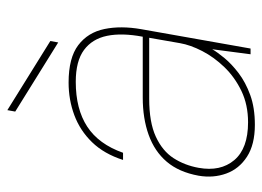

<svg xmlns="http://www.w3.org/2000/svg" viewBox="-118 -602 731 536"><g transform="rotate(-90 248.0 -333.5)"><path d="M168 12Q113 12 79 -10Q45 -32 32 -68Q19 -104 26 -145Q36 -200 65 -234Q94 -268 140 -284.5Q186 -301 244 -301H414Q425 -359 416.5 -400.5Q408 -442 377 -465Q346 -488 288 -488Q212 -488 163 -456Q114 -424 90 -356H70Q87 -409 119.5 -442.5Q152 -476 195 -492Q238 -508 286 -508Q355 -508 390.5 -481Q426 -454 435.5 -408Q445 -362 435 -305L381 0H365L379 -107Q371 -93 354.5 -73Q338 -53 312.5 -33.5Q287 -14 251.5 -1Q216 12 168 12ZM175 -7Q224 -7 262.5 -25.5Q301 -44 329 -73Q357 -102 374 -135Q391 -168 396 -197L411 -283H241Q175 -283 135 -264.5Q95 -246 75 -215Q55 -184 48 -145Q37 -84 69.5 -45.5Q102 -7 175 -7ZM398 -537 205 -657 209 -679 402 -559Z"/></g></svg>

Font: DM Sans 24pt Thin
Style: Italic
Weight: 250
Italic angle: -10°
Designer: Colophon Foundry, Jonny Pinhorn
Foundry: Colophon Foundry
Version: Version 4.004;gftools[0.9.30]